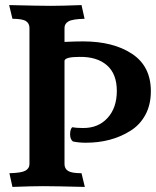

<svg xmlns="http://www.w3.org/2000/svg" viewBox="-20 -733 614 756"><path d="M234 -623V-568Q277 -570 307 -570Q426 -570 500 -521Q574 -472 574 -374Q574 -320 552 -280Q530 -240 492 -217Q418 -171 318 -171Q290 -171 267 -176Q256 -185 256 -204Q256 -223 264 -232Q280 -229 306 -229Q366 -228 403 -268Q440 -308 440 -375Q440 -442 401 -476Q362 -510 293 -509Q237 -509 234 -494V-491V-87Q234 -69 248 -60Q262 -51 301 -51L314 3Q194 0 150 0Q106 0 29 3L17 -51Q64 -52 80 -61Q96 -70 96 -87V-623Q96 -641 82 -650Q68 -659 29 -659L16 -713Q136 -710 180 -710Q224 -710 301 -713L313 -659Q266 -658 250 -649Q234 -640 234 -623Z"/></svg>

Font: Lusitana
Style: Bold
Weight: 700
Designer: Ana Paula Megda
Foundry: Ana Paula Megda
Version: Version 1.001; ttfautohint (v1.4.1)